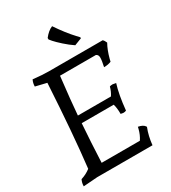

<svg xmlns="http://www.w3.org/2000/svg" viewBox="-216 -1010 1005 1127"><g transform="rotate(-30 287.0 -446.5)"><path d="M537 -680Q546 -672 553 -655Q532 -618 518 -565L514 -548Q494 -539 465 -539Q474 -579 474 -599Q474 -619 459 -625H216Q197 -461 190 -370H414Q430 -394 438 -424Q445 -427 458 -427L480 -423Q459 -357 449 -254Q441 -250 429 -250L412 -253Q412 -293 404 -320H187Q178 -198 172 -60H431Q450 -88 459 -124L462 -137Q493 -131 504 -116L508 -110Q488 -60 482 0H107L12 7Q12 -16 22 -36Q58 -47 86 -69Q112 -292 131 -626L56 -644Q56 -667 66 -687Q130 -680 170 -680ZM321 -900Q368 -830 414 -780L432 -761V-754L383 -735Q353 -755 323 -782Q293 -809 278 -826L264 -843V-853Q291 -888 321 -900Z"/></g></svg>

Font: Kotta One
Style: Regular
Weight: 400
Designer: Ania Kruk
Foundry: Ania Kruk
Version: Version 1.001